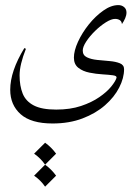

<svg xmlns="http://www.w3.org/2000/svg" viewBox="-20 -321 519 742"><path d="M437.5 -301.3Q450.2 -301.3 459.5 -293.7Q468.8 -286.1 468.8 -272.5Q468.8 -262.2 463.9 -250.7Q459 -239.3 451.2 -228Q450.2 -238.8 442.6 -243.4Q435.1 -248 424.8 -248Q410.2 -248 388.9 -234.6Q367.7 -221.2 347.4 -201.4Q327.1 -181.6 313.5 -160.9Q299.8 -140.1 299.8 -125.5Q299.8 -107.4 315.9 -99.6Q332 -91.8 355.7 -89.4Q379.4 -86.9 403.3 -85Q427.2 -83 443.4 -76.4Q459.5 -69.8 459.5 -53.7Q459.5 -19.5 440.7 17.3Q421.9 54.2 386 85.7Q350.1 117.2 298.8 136.7Q247.6 156.2 183.1 156.2Q100.1 156.2 59.8 120.4Q19.5 84.5 19.5 25.9Q19.5 -45.9 74.2 -135.3L80.1 -132.3Q55.7 -70.8 55.7 -29.8Q55.7 10.7 67.6 40.5Q79.6 70.3 110.4 86.4Q141.1 102.5 197.3 102.5Q251.5 102.5 293 88.6Q334.5 74.7 363.8 54.4Q393.1 34.2 409.7 13.7Q426.3 -6.8 430.2 -20Q432.6 -27.8 416.7 -30Q400.9 -32.2 376 -33.7Q351.1 -35.2 325.7 -40.3Q300.3 -45.4 283 -58.8Q265.6 -72.3 265.6 -98.1Q265.6 -125 281.5 -159.7Q297.4 -194.3 323.2 -226.6Q349.1 -258.8 379.2 -280Q409.2 -301.3 437.5 -301.3ZM154.3 315.4Q178.7 333 196.8 357.9L154.3 400.4Q137.7 376 111.8 357.9ZM154.3 230.5Q178.7 248 196.8 272.9L154.3 315.4Q137.7 291 111.8 272.9Z"/></svg>

Font: Lateef ExtraLight
Style: Regular
Weight: 200
Designer: SIL International
Foundry: SIL International
Version: Version 4.200